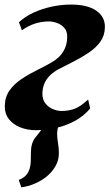

<svg xmlns="http://www.w3.org/2000/svg" viewBox="-26 -546 468 820"><path d="M65 254 54 222.5Q75.5 214 86 201.5Q96.5 189 101 172.5Q105 159.5 105.5 142.2Q106 125 106 106.5Q106 65 125 41.5Q144 18 160 -3L246.5 -49.5Q233 -32 225.5 -13Q218 6 218 26.5Q218 42 221.8 64.8Q225.5 87.5 225.5 109Q225.5 138 210.8 163.8Q196 189.5 172.5 208.5Q150 226.5 121.8 238.5Q93.5 250.5 65 254ZM127 10Q91 10 60.8 -2Q30.5 -14 12.2 -37Q-6 -60 -5.5 -92.5Q-5 -132 14.8 -159.8Q34.5 -187.5 65.5 -208.2Q96.5 -229 131.2 -246Q166 -263 197 -281Q229 -300 245 -327.2Q261 -354.5 261 -388Q261.5 -412.5 248.5 -427Q235.5 -441.5 217.2 -448Q199 -454.5 183.5 -454.5Q152 -454.5 123.2 -445.2Q94.5 -436 67.5 -416.5L55 -451Q81 -475.5 117 -492Q153 -508.5 194.2 -517.5Q235.5 -526.5 277 -526.5Q348 -526.5 385.5 -500.2Q423 -474 422 -429.5Q421.5 -395 403.2 -369Q385 -343 355.5 -322.8Q326 -302.5 291.8 -285Q257.5 -267.5 224.5 -250.5Q203.5 -239.5 188 -224.5Q172.5 -209.5 164 -190.2Q155.5 -171 155 -146Q155 -120 168.5 -103.5Q182 -87 201.2 -79.5Q220.5 -72 236.5 -72Q265.5 -72 291 -80.8Q316.5 -89.5 350.5 -121L359 -82.5Q331.5 -50 294.2 -29.8Q257 -9.5 214.2 0.2Q171.5 10 127 10Z"/></svg>

Font: Merriweather 120pt Black
Style: Italic
Weight: 900
Italic angle: -7.8°
Version: Version 2.101